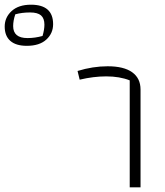

<svg xmlns="http://www.w3.org/2000/svg" viewBox="-293 -797 702 817"><path d="M-273 -684Q-273 -723 -243.5 -750Q-214 -777 -161 -777Q-67 -777 -67 -694Q-67 -655 -96 -628.5Q-125 -602 -179 -602Q-225 -602 -249 -623Q-273 -644 -273 -684ZM-112 -644Q-104 -671 -104 -692Q-104 -719 -118.5 -731.5Q-133 -744 -165 -744Q-200 -744 -228 -736Q-237 -709 -237 -686Q-237 -635 -176 -635Q-144 -635 -112 -644ZM259 -455Q216 -472 159 -472Q105 -472 46 -458L37 -495Q102 -515 165 -515Q234 -515 269.5 -489.5Q305 -464 305 -416V0H259Z"/></svg>

Font: Athiti Light
Style: Regular
Weight: 300
Designer: CadsonDemak Team
Foundry: CadsonDemak
Version: Version 1.032